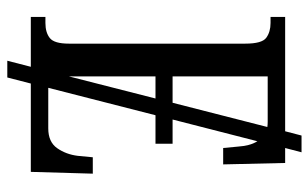

<svg xmlns="http://www.w3.org/2000/svg" viewBox="-184 -616 866 539"><g transform="rotate(90 249.5 -347.0)"><path d="M28 0V-41H45Q72 -41 87.5 -53.5Q103 -66 103 -107V-602Q103 -649 86.5 -661Q70 -673 45 -673H28V-714H349L361 -760H408L396 -714H438L442 -540H396L392 -582Q391 -597 387.5 -611Q384 -625 377 -636L316 -398H384V-350H304L227 -49H341Q379 -49 396.5 -74Q414 -99 418 -132L422 -174H468L463 0H215L198 66H151L168 0ZM195 -398H269L337 -664Q330 -665 322 -665H195ZM195 -350V-107L257 -350Z"/></g></svg>

Font: Noto Serif ExtraCondensed
Style: Regular
Weight: 400
Width: 2
Designer: Monotype Design Team
Foundry: Monotype Imaging Inc.
Version: Version 2.015